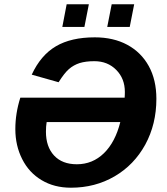

<svg xmlns="http://www.w3.org/2000/svg" viewBox="-20 -874 788 904"><path d="M566.9 -414.1Q567.4 -420.4 567.6 -427.2Q567.9 -434.1 567.9 -440.9Q567.9 -503.9 527.3 -544.9Q486.8 -585.9 424.3 -585.9Q383.8 -585.9 355 -577.1Q326.7 -567.9 304.9 -549.1Q283.2 -530.3 255.9 -486.8L129.4 -522.5Q171.9 -614.3 243.4 -656.2Q314.9 -698.2 426.3 -698.2Q514.2 -698.2 579.3 -663.1Q644.5 -627.9 680.4 -563Q716.3 -498 716.3 -408.7Q716.3 -289.6 664.1 -193.4Q611.3 -97.2 519.5 -43.7Q427.7 9.8 314 9.8Q234.9 9.8 175.8 -25.9Q116.7 -61 84.5 -124.8Q52.2 -188.5 52.2 -266.1Q52.2 -340.3 75.7 -414.1ZM341.8 -100.6Q416 -100.6 469.5 -152.8Q522.9 -205.1 546.4 -299.3H199.7Q196.3 -279.3 196.3 -253.9Q196.3 -183.1 234.6 -141.8Q272.9 -100.6 341.8 -100.6ZM611.8 -854 590.8 -747.1H484.9L505.9 -854ZM398.4 -854 377.4 -747.1H273.4L293.9 -854Z"/></svg>

Font: Arimo
Style: Bold Italic
Weight: 700
Italic angle: -12°
Designer: Steve Matteson
Foundry: Monotype Imaging Inc.
Version: Version 1.33